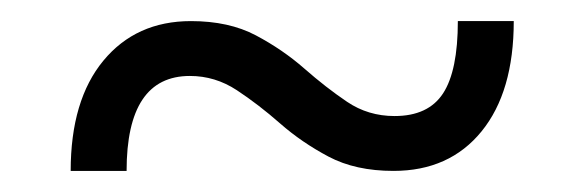

<svg xmlns="http://www.w3.org/2000/svg" viewBox="-20 -363 554 182"><path d="M47 -201Q47 -268 78 -305.5Q109 -343 161 -343Q197 -343 222.5 -329.5Q248 -316 268.5 -298Q289 -280 309 -266.5Q329 -253 354 -253Q386 -253 400 -274.5Q414 -296 414 -343H467Q467 -276 436.5 -238.5Q406 -201 353 -201Q317 -201 291.5 -214.5Q266 -228 245.5 -246Q225 -264 204.5 -277.5Q184 -291 160 -291Q100 -291 100 -201Z"/></svg>

Font: Spectral SC Medium
Style: Regular
Weight: 500
Designer: Jean-Baptiste Levee
Foundry: Production Type
Version: Version 2.001